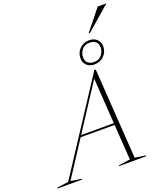

<svg xmlns="http://www.w3.org/2000/svg" viewBox="-277 -1283 1198 1410"><g transform="rotate(-20 322.0 -577.5)"><path d="M533.5 -19 618 -6 616.5 0H404.5L406.5 -6L496 -19L477.5 -295.5H212L32 -19L116.5 -6L115 0H-77.5L-76 -6L14 -19L475.5 -725H486.5ZM221 -309.5H476.5L453 -666ZM514.5 -944Q550 -944 573.2 -922.8Q596.5 -901.5 596.5 -867Q596.5 -823.5 566.5 -793.2Q536.5 -763 491 -763Q455.5 -763 432.2 -784.2Q409 -805.5 409 -840Q409 -883.5 439 -913.8Q469 -944 514.5 -944ZM494 -781Q534.5 -781 555.2 -807.8Q576 -834.5 576 -866Q576 -895.5 558.2 -910.8Q540.5 -926 511.5 -926Q471 -926 450.2 -899.2Q429.5 -872.5 429.5 -841Q429.5 -812 447.2 -796.5Q465 -781 494 -781ZM527.5 -992 658.5 -1155H723V-1152L538.5 -992Z"/></g></svg>

Font: Newsreader Display ExtraLight
Style: Italic
Weight: 275
Italic angle: -17°
Designer: Hugues Gentile
Foundry: Production Type
Version: Version 1.001